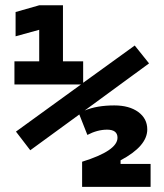

<svg xmlns="http://www.w3.org/2000/svg" viewBox="-20 -714 626 734"><path d="M95.7 -139.6 41 -210.9 289.6 -391.1H35.2V-479.5H129.9V-600.1L39.6 -575.2V-668L129.9 -693.8H220.7V-479.5H297.9V-397.5L495.1 -540L549.8 -471.7L303.7 -291.5Q350.1 -311 417 -311Q474.1 -311 508.5 -285.9Q543 -260.7 543 -219.2Q543 -155.3 440.9 -101.1V-87.4H555.7V0.5H293.9V-95.7Q429.2 -137.7 429.2 -187.5Q429.2 -218.3 389.2 -218.3Q352.5 -218.3 314 -198.2L283.2 -276.4Z"/></svg>

Font: Caskaydia Cove SemiBold
Style: Regular
Weight: 600
Monospace: yes
Designer: Aaron Bell
Foundry: Saja Typeworks
Version: Version 4.300; ttfautohint (v1.8.3)